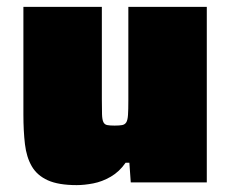

<svg xmlns="http://www.w3.org/2000/svg" viewBox="-20 -530 668 558"><path d="M203 8Q150 8 119 -6Q88 -20 72.5 -46.5Q57 -73 52.5 -111Q48 -149 48 -197V-510H276V-242Q276 -214 276.5 -198Q277 -182 280.5 -175Q284 -168 291.5 -166.5Q299 -165 313 -165Q327 -165 335 -166.5Q343 -168 347 -174.5Q351 -181 352 -196Q353 -211 353 -238V-510H581V0H360L356 -57H345Q327 -31 302 -16.5Q277 -2 251 3Q225 8 203 8Z"/></svg>

Font: Saira SemiExpanded Black
Style: Regular
Weight: 900
Width: 6
Designer: Hector Gatti with collaboration of the Omnibus-Type team
Foundry: Omnibus-Type
Version: Version 1.101